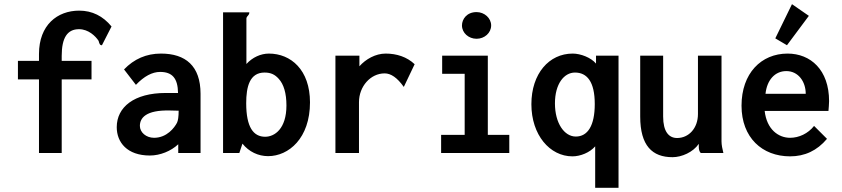

<svg xmlns="http://www.w3.org/2000/svg" viewBox="-20 -734 4040 921"><path d="M360 -683C255 -683 167 -614 167 -475V-442H66V-353H167V0H276V-353H419V-442H276V-466C276 -553 303 -594 359 -594C404 -594 438 -561 453 -538C457 -523 459 -517 469 -517L515 -607C474 -657 422 -683 360 -683Z M632 -327C671 -368 710 -389 748 -389C806 -389 833 -359 834 -288H775C623 -288 540 -220 540 -124C540 -51 590 12 699 12C748 12 800 -9 835 -42V0H942V-284C942 -418 870 -477 752 -477C682 -477 623 -451 575 -401ZM837 -203C837 -174 834 -155 829 -145C817 -122 781 -73 719 -73C681 -73 651 -99 651 -130C651 -167 678 -207 796 -204L837 -203Z M1050 0H1128L1143 -45C1174 -6 1219 15 1266 15C1365 15 1467 -71 1467 -243C1467 -399 1375 -477 1270 -477C1231 -477 1191 -459 1162 -427V-646C1164 -659 1176 -659 1176 -675H1050ZM1161 -239C1161 -317 1177 -386 1249 -386C1280 -386 1299 -376 1317 -356C1341 -330 1354 -287 1354 -228C1354 -116 1297 -78 1252 -78C1196 -78 1161 -123 1161 -239Z M1589 0H1702V-244C1702 -319 1757 -382 1825 -382C1855 -382 1885 -362 1917 -317L1969 -426C1932 -461 1883 -477 1830 -477C1781 -477 1734 -450 1704 -416V-467H1589Z M2101 -380H2209V-87H2096V0H2423V-87H2320V-467H2101ZM2266 -676C2219 -676 2196 -642 2196 -612C2196 -576 2228 -548 2266 -548C2304 -548 2336 -576 2336 -612C2336 -647 2304 -676 2266 -676Z M2727 -477C2614 -477 2529 -381 2529 -234C2529 -87 2617 16 2726 16C2764 16 2809 -2 2835 -32V167H2947V-467H2839V-429C2815 -458 2765 -477 2727 -477ZM2738 -386C2796 -386 2833 -342 2833 -235C2833 -131 2799 -79 2742 -79C2687 -79 2642 -143 2642 -238C2642 -332 2686 -386 2738 -386Z M3328 -467V-187C3328 -119 3284 -72 3228 -72C3188 -72 3161 -103 3161 -175V-467H3051V-175C3051 -35 3109 20 3206 20C3250 20 3305 -4 3332 -44V-29C3332 -20 3334 -6 3342 0H3450C3445 -20 3441 -39 3441 -56V-467Z M3758 -477C3631 -477 3537 -382 3537 -227C3537 -74 3636 16 3770 16C3840 16 3899 -11 3947 -68L3885 -130C3856 -93 3812 -73 3770 -73C3714 -73 3658 -113 3648 -202H3954C3955 -217 3957 -233 3957 -249C3957 -399 3868 -477 3758 -477ZM3652 -284C3659 -350 3697 -393 3752 -393C3809 -393 3845 -343 3845 -284ZM3699 -550 3755 -517 3860 -658 3779 -714Z"/></svg>

Font: Inconsolata
Style: Bold
Weight: 700
Monospace: yes
Designer: Raph Levien, Kirill Tkachev(cyreal.org)
Foundry: Raph Levien, Kirill Tkachev(cyreal.org)
Version: Version 1.014